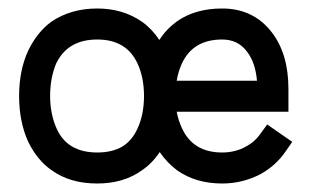

<svg xmlns="http://www.w3.org/2000/svg" viewBox="-20 -434 738 452"><path d="M503 -2Q552 -2 595 -25Q630 -45 652 -77L668 -100L609 -141L593 -119Q580 -100 559 -89Q534 -75 503 -75Q434 -75 408 -133Q400 -150 396 -171H659V-225Q659 -308 619 -359Q576 -414 503 -414Q440 -414 397 -384Q372 -366 355 -340Q338 -366 314 -383Q269 -414 209 -414Q147 -414 101 -383Q67 -358 46 -314Q25 -268 25 -208Q25 -148 46 -101Q68 -56 102 -33Q145 -2 209 -2Q271 -2 314 -33Q338 -49 356 -76Q373 -51 397 -33Q441 -2 503 -2ZM113 -132Q98 -166 98 -208Q98 -250 112 -284Q139 -341 209 -341Q278 -341 304 -284Q319 -251 319 -208Q319 -165 304 -132Q291 -103 268 -89Q244 -75 209 -75Q138 -75 113 -132ZM585 -244H396Q400 -267 408 -284Q434 -341 503 -341Q540 -341 561 -313Q581 -288 585 -244Z"/></svg>

Font: Venice Serif Bold
Style: Regular
Weight: 700
Designer: Bruno Pierini
Foundry: Unio | Creative Solutions
Version: Version 1.000;PS 001.000;hotconv 1.0.70;makeotf.lib2.5.58329